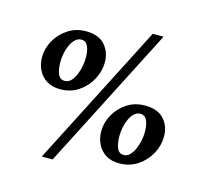

<svg xmlns="http://www.w3.org/2000/svg" viewBox="-121 -947 1183 1129"><g transform="rotate(15 471.0 -382.0)"><path d="M672 -815H738L294.5 51H228.5ZM229 -359Q181 -359 147.2 -380Q113.5 -401 96 -436.5Q78.5 -472 78.5 -515Q78.5 -567 105.8 -616Q133 -665 181 -696.5Q229 -728 290.5 -728Q367.5 -728 405.5 -685Q443.5 -642 443.5 -579Q443.5 -525.5 416.5 -475Q389.5 -424.5 341.2 -391.8Q293 -359 229 -359ZM243 -413.5Q264.5 -413.5 280.5 -429.8Q296.5 -446 307.2 -471.5Q318 -497 323.2 -524.8Q328.5 -552.5 328.5 -575Q328.5 -620 316.2 -646.8Q304 -673.5 276.5 -673.5Q255 -673.5 238.8 -658Q222.5 -642.5 211.5 -618Q200.5 -593.5 195.2 -566.5Q190 -539.5 190 -516Q190 -471 201.8 -442.2Q213.5 -413.5 243 -413.5ZM677 -28Q629 -28 595.8 -49Q562.5 -70 545 -105.5Q527.5 -141 527.5 -184Q527.5 -236 554.5 -284.8Q581.5 -333.5 629 -364.8Q676.5 -396 738 -396Q816 -396 854.2 -353.5Q892.5 -311 892.5 -248Q892.5 -194.5 865.5 -144Q838.5 -93.5 790 -60.8Q741.5 -28 677 -28ZM690.5 -82.5Q712 -82.5 728 -98.8Q744 -115 755 -140.5Q766 -166 771.5 -193.8Q777 -221.5 777 -244Q777 -289 764.2 -315.5Q751.5 -342 724 -342Q702.5 -342 686.2 -326.5Q670 -311 659.2 -286.8Q648.5 -262.5 643.2 -235.5Q638 -208.5 638 -185Q638 -140 649.8 -111.2Q661.5 -82.5 690.5 -82.5Z"/></g></svg>

Font: Merriweather Black
Style: Italic
Weight: 900
Italic angle: -7.8°
Designer: Eben Sorkin
Foundry: Eben Sorkin
Version: Version 2.200;gftools[0.9.31]